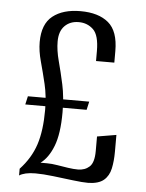

<svg xmlns="http://www.w3.org/2000/svg" viewBox="-48 -669 540 711"><g transform="rotate(5 221.5 -313.5)"><path d="M307 2Q285 2 249 -2.5Q213 -7 175 -11.5Q137 -16 109 -16Q88 -16 73 -12.5Q58 -9 49 -3V-28Q90 -72 107 -124Q124 -176 124 -253Q124 -305 113.5 -349Q103 -393 92.5 -431Q82 -469 82 -502Q82 -569 120 -599Q158 -629 223 -629Q290 -629 327 -598Q364 -567 364 -493V-450H296V-487Q296 -546 274 -567Q252 -588 220 -588Q188 -588 168 -568Q148 -548 148 -510Q148 -477 158.5 -438Q169 -399 179 -353Q189 -307 189 -250Q189 -170 171 -124Q153 -78 124 -57Q129 -57 135 -57Q141 -57 148 -57Q166 -57 186.5 -53.5Q207 -50 227.5 -47Q248 -44 264 -44Q290 -44 307 -59.5Q324 -75 324 -118V-172L395 -184V-122Q395 -87 389 -59Q383 -31 364 -15Q345 1 307 2ZM49 -267 56 -298H284L277 -267Z"/></g></svg>

Font: Smooch Sans Thin Medium
Style: Regular
Weight: 500
Version: Version 1.010